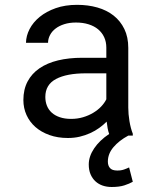

<svg xmlns="http://www.w3.org/2000/svg" viewBox="-20 -558 640 790"><path d="M429.2 -6.8Q425.3 -17.1 422.9 -30.3Q420.4 -43.5 418.9 -57.6Q405.3 -43.9 388.4 -31.7Q371.6 -19.5 351.3 -10.3Q331.1 -1 308.1 4.4Q285.2 9.8 259.3 9.8Q217.3 9.8 183.3 -2.4Q149.4 -14.6 125.7 -35.4Q102.1 -56.2 89.1 -84.7Q76.2 -113.3 76.2 -146.5Q76.2 -189.9 93.5 -222.7Q110.8 -255.4 142.6 -277.1Q174.3 -298.8 219 -309.6Q263.7 -320.3 318.8 -320.3H417.5V-361.8Q417.5 -385.7 408.7 -404.8Q399.9 -423.8 383.8 -437.3Q367.7 -450.7 344.5 -458Q321.3 -465.3 292.5 -465.3Q265.6 -465.3 244.4 -458.5Q223.1 -451.7 208.5 -440.4Q193.8 -429.2 185.8 -413.8Q177.7 -398.4 177.7 -381.8H86.9Q87.4 -410.6 101.8 -438.5Q116.2 -466.3 143.3 -488.5Q170.4 -510.7 209.2 -524.4Q248 -538.1 297.4 -538.1Q342.3 -538.1 380.9 -527.1Q419.4 -516.1 447.5 -493.9Q475.6 -471.7 491.7 -438.5Q507.8 -405.3 507.8 -360.8V-115.2Q507.8 -88.9 512.7 -59.3Q517.6 -29.8 526.4 -7.8V0H507.8Q469.7 20.5 446.8 47.6Q423.8 74.7 423.8 106.9Q423.8 123.5 432.6 133.5Q441.4 143.6 461.9 143.6Q477.5 144 490.5 139.4Q503.4 134.8 511.2 130.9L526.4 189.9Q512.7 197.8 491.9 204.6Q471.2 211.4 439.5 211.4Q419.4 211.4 402.3 205.6Q385.3 199.7 372.6 188Q359.9 176.3 352.5 158.9Q345.2 141.6 345.2 118.7Q345.2 85.4 367.4 52.5Q389.6 19.5 429.2 -6.8ZM272.5 -68.8Q298.8 -68.8 321.8 -75.7Q344.7 -82.5 363.5 -93.8Q382.3 -105 396 -119.4Q409.7 -133.8 417.5 -149.4V-256.3H333.5Q254.4 -256.3 210.4 -232.9Q166.5 -209.5 166.5 -159.2Q166.5 -139.6 173.1 -123Q179.7 -106.4 192.9 -94.5Q206.1 -82.5 226.1 -75.7Q246.1 -68.8 272.5 -68.8Z"/></svg>

Font: Roboto Mono
Style: Regular
Weight: 400
Designer: Google
Version: Version 2.000985; 2015; ttfautohint (v1.3)